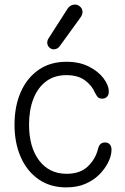

<svg xmlns="http://www.w3.org/2000/svg" viewBox="-20 -798 541 833"><path d="M267 15Q198 15 147.5 -20Q97 -55 70 -116.5Q43 -178 43 -257Q43 -337 70 -398.5Q97 -460 147.5 -495Q198 -530 268 -530Q325 -530 366 -509Q407 -488 429 -458.5Q451 -429 452 -404Q453 -388 445 -379Q437 -370 424 -370Q409 -370 403 -378Q397 -386 392 -396Q379 -427 348.5 -449.5Q318 -472 268 -472Q216 -472 180 -445Q144 -418 125 -369.5Q106 -321 106 -258Q106 -159 150 -101.5Q194 -44 269 -44Q327 -44 360.5 -75.5Q394 -107 405 -151Q408 -165 415.5 -172.5Q423 -180 436 -180Q450 -180 458 -169.5Q466 -159 463 -137Q461 -116 447.5 -90Q434 -64 410 -40Q386 -16 350.5 -0.5Q315 15 267 15ZM213 -584Q202 -584 193.5 -592.5Q185 -601 185 -613Q185 -623 191 -632L273 -760Q280 -771 291.5 -775.5Q303 -780 314 -777Q324 -774 331 -765.5Q338 -757 338 -746Q338 -740 335.5 -733.5Q333 -727 327 -719L240 -599Q230 -584 213 -584Z"/></svg>

Font: National Park Light
Style: Regular
Weight: 300
Designer: Andrea Herstowski, Ben Hoepner
Version: Version 1.009